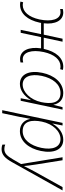

<svg xmlns="http://www.w3.org/2000/svg" viewBox="782 -1364 821 2431"><g transform="rotate(90 1192.5 -148.5)"><path d="M37 8C147 8 230 -83 264 -241C265 -246 266 -252 267 -258H409L355 0H392L447 -258H589C566 -103 617 8 723 8C739 8 755 6 768 2V-32C757 -29 740 -26 726 -26C638 -26 603 -138 636 -292C666 -428 733 -504 818 -504C830 -504 842 -503 853 -500L862 -534C849 -537 835 -539 822 -539C712 -539 630 -448 596 -292H454L505 -530H467L416 -292H272C289 -437 237 -539 135 -539C120 -539 104 -536 91 -533V-499C102 -502 119 -504 132 -504C221 -504 256 -392 223 -237C193 -102 126 -26 41 -26C29 -26 17 -28 6 -31L-3 3C9 7 24 8 37 8Z M1039 10C1118 10 1193 -42 1243 -128H1245L1221 0H1253L1365 -530H1334L1305 -416H1303C1291 -473 1254 -539 1156 -539C1020 -539 930 -422 899 -274C864 -112 915 10 1039 10ZM1047 -25C945 -25 909 -129 938 -268C967 -403 1042 -504 1155 -504C1286 -505 1296 -382 1270 -260C1241 -125 1145 -25 1047 -25Z M1372 234H1410L1457 13C1465 -25 1475 -79 1481 -119H1483C1499 -39 1555 10 1637 10C1770 10 1858 -108 1888 -254C1923 -419 1872 -539 1746 -539C1666 -539 1594 -492 1543 -403H1541L1566 -530H1533ZM1637 -25C1506 -25 1492 -145 1517 -268C1545 -407 1640 -504 1737 -504C1842 -504 1878 -401 1849 -261C1820 -126 1748 -25 1637 -25Z M1864 242C1938 242 1982 195 2030 110L2388 -530H2346L2153 -183C2123 -128 2096 -74 2081 -44H2079C2076 -77 2070 -130 2060 -192L2006 -530H1968L2054 -4L1996 96C1952 172 1920 207 1864 207C1845 207 1823 203 1808 196V232C1824 238 1845 242 1864 242Z"/></g></svg>

Font: Noto Sans ExtraLight
Style: Italic
Weight: 200
Italic angle: -12°
Designer: Monotype Design Team
Foundry: Monotype Imaging Inc.
Version: Version 2.013